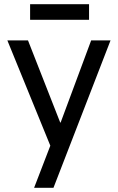

<svg xmlns="http://www.w3.org/2000/svg" viewBox="-20 -692 560 912"><path d="M219 0 15 -500H113L266 -110H268L413 -500H505L234 200H142ZM123 -672H403V-598H123Z"/></svg>

Font: PT Root UI Medium
Style: Regular
Weight: 500
Designer: Vitaly Kuzmin
Foundry: ParaType Ltd.
Version: Version 2.001G